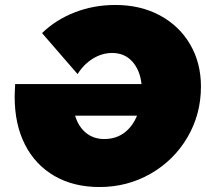

<svg xmlns="http://www.w3.org/2000/svg" viewBox="-20 -736 828 772"><path d="M788 -388Q788 -276 733.5 -183.5Q679 -91 585.5 -37.5Q492 16 380 16Q276 16 199 -28.5Q122 -73 80.5 -154.5Q39 -236 39 -346Q39 -362 41 -398H549Q543 -454 512 -488.5Q481 -523 431 -523Q390 -523 353 -500Q316 -477 292 -438L149 -603Q205 -657 281 -686.5Q357 -716 444 -716Q545 -716 623 -674Q701 -632 744.5 -557.5Q788 -483 788 -388ZM531 -271H282Q295 -227 325.5 -202Q356 -177 399 -177Q446 -177 479.5 -202Q513 -227 531 -271Z"/></svg>

Font: Gontserrat Black
Style: Italic
Weight: 900
Italic angle: -11.3°
Designer: Julieta Ulanovsky
Foundry: Julieta Ulanovsky
Version: Version 6.001